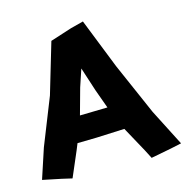

<svg xmlns="http://www.w3.org/2000/svg" viewBox="-104 -789 885 904"><g transform="rotate(-15 338.5 -337.0)"><path d="M251 -265.6 286.1 -392.6 314.5 -477.5 352.5 -360.4 385.7 -268.6ZM0 -18.6 89.8 0 140.6 11.7 193.4 -111.3 206.1 -142.6 300.8 -144.5 436.5 -150.4 503.9 -27.3 525.4 14.6 622.1 -3.9 676.8 -15.6 585.9 -193.4 475.6 -445.3 378.9 -689.5 315.4 -672.9 211.9 -639.6 138.7 -392.6 47.9 -164.1Z"/></g></svg>

Font: MaokenAssortedSans-TC
Style: Regular
Weight: 500
Version: Version 0.83